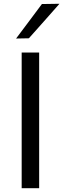

<svg xmlns="http://www.w3.org/2000/svg" viewBox="-20 -989 332 1009"><path d="M93.9 0Q93.9 -59.5 93.9 -114.6Q93.9 -169.7 93.9 -235.5V-474.7Q93.9 -541.9 93.9 -597.6Q93.9 -653.3 93.9 -713H185.8Q185.8 -653.3 185.8 -597.6Q185.8 -541.9 185.8 -474.7V-235.5Q185.8 -169.7 185.8 -114.6Q185.8 -59.5 185.8 0ZM64.5 -786.5Q99.1 -832.4 132.8 -877.5Q166.5 -922.7 200.2 -967.8L292.5 -969.2Q265.3 -938.2 238.3 -907.7Q211.4 -877.3 184.8 -847.4Q158.1 -817.5 131.7 -787.8Z"/></svg>

Font: Commissioner Thin
Style: Regular
Weight: 100
Designer: Kostas Bartsokas
Foundry: Kostas Bartsokas
Version: Version 1.001;gftools[0.9.23]